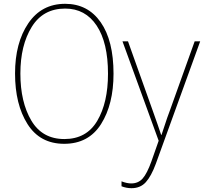

<svg xmlns="http://www.w3.org/2000/svg" viewBox="-20 -745 1072 1008"><path d="M576 -358Q576 -532 508.5 -628.5Q441 -725 322 -725Q198 -725 128.5 -622.5Q59 -520 59 -359Q59 -197 124.5 -93.5Q190 10 317 10Q445 10 510.5 -93.5Q576 -197 576 -358ZM87 -359Q87 -507 146.5 -603.5Q206 -700 322 -700Q428 -700 487.5 -610.5Q547 -521 547 -358Q547 -206 490.5 -110.5Q434 -15 318 -15Q202 -15 144.5 -112Q87 -209 87 -359ZM623 -528 813 -6 775 102Q752 166 729 192Q706 218 669 218Q646 218 618 207V233Q644 243 670 243Q717 243 745.5 211.5Q774 180 798 115L1031 -528H1002L873 -168Q856 -123 846 -91Q836 -59 828 -37H826Q813 -77 779 -172L652 -528Z"/></svg>

Font: Noto Sans Display Thin
Style: Regular
Weight: 250
Designer: Monotype Design Team
Foundry: Monotype Imaging Inc.
Version: Version 1.900